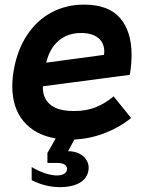

<svg xmlns="http://www.w3.org/2000/svg" viewBox="-20 -578 640 812"><path d="M421 -360Q421 -397 395 -417.8Q369 -438.5 323 -438.5Q267 -438.5 228.5 -406.2Q190 -374 175.5 -313L420 -346Q421 -356 421 -360ZM114 184V128.5Q144.5 146.5 172 155.2Q199.5 164 221 164Q240.5 164 252 156.5Q263.5 149 263.5 136Q263.5 125 253.2 118Q243 111 219 111H180.5V69L215.5 7.5Q129 -7 80.5 -64Q32 -121 32 -213.5Q32 -247.5 38.5 -283Q53.5 -368 94.8 -430.2Q136 -492.5 198 -525.5Q260 -558.5 335.5 -558.5Q438.5 -558.5 487.5 -502Q536.5 -445.5 536.5 -346Q536.5 -306 529 -261.5L161.5 -213Q159 -165.5 190.8 -137Q222.5 -108.5 293 -108.5Q345 -108.5 384.5 -124.2Q424 -140 460.5 -170.5L534.5 -79Q488.5 -41 425.2 -16Q362 9 294.5 12L268 61.5Q294 61.5 313.8 71Q333.5 80.5 344.2 96.5Q355 112.5 355 132Q355 136 354 143Q348 178 315.8 195.8Q283.5 213.5 234.5 213.5Q172 213.5 114 184Z"/></svg>

Font: JuliaMono ExtraBold
Style: Italic
Weight: 800
Italic angle: -9°
Monospace: yes
Designer: cormullion
Foundry: corm
Version: Version 0.057; ttfautohint (v1.8.4)